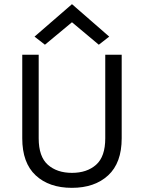

<svg xmlns="http://www.w3.org/2000/svg" viewBox="-20 -892 694 923"><path d="M87 -227V-629H166V-227Q166 -139 210 -100Q254 -61 326 -61Q398 -61 442 -100Q486 -139 486 -227V-629H565V-227Q565 -109 500 -49Q435 11 325.5 11Q216 11 151.5 -49Q87 -109 87 -227ZM146 -716 326 -872 505 -716 455 -677 326 -785 196 -677Z"/></svg>

Font: Karmilla
Style: Regular
Weight: 400
Designer: Jonathan Pinhorn
Version: Version 1.000